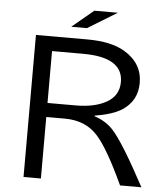

<svg xmlns="http://www.w3.org/2000/svg" viewBox="-60 -932 879 1010"><g transform="rotate(5 380.0 -427.0)"><path d="M397 -878.9H521L366.2 -784.2H283.2ZM102.1 -725.1H374Q500 -725.1 571.8 -682.1Q668 -624.5 668 -521Q668 -427.2 590.3 -376Q543.9 -345.2 446.8 -329.1V-325.7Q505.4 -307.1 544.9 -265.1Q602.5 -203.1 724.6 24.9H611.8Q524.9 -163.1 465.3 -228.5Q400.9 -299.8 292 -299.8H193.8V24.9H102.1ZM193.8 -647.9V-374H341.8Q442.9 -374 504.9 -409.2Q568.8 -445.3 568.8 -517.6Q568.8 -647.9 357.9 -647.9Z"/></g></svg>

Font: BIZ UDPGothic
Style: Regular
Weight: 400
Designer: TypeBank Co., Ltd.
Foundry: Morisawa Inc.
Version: Version 1.051